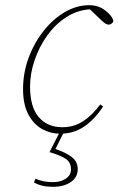

<svg xmlns="http://www.w3.org/2000/svg" viewBox="-20 -503 457 741"><path d="M212 13Q175 13 142.5 -5Q110 -23 89.5 -61Q69 -99 69 -159Q69 -222 90.5 -280Q112 -338 148.5 -384Q185 -430 230.5 -456.5Q276 -483 324 -483Q359 -483 385 -463.5Q411 -444 417 -425Q418 -418 412 -413Q406 -408 400 -408Q393 -408 387.5 -411.5Q382 -415 371 -425L327 -467Q278 -464 235.5 -436.5Q193 -409 162 -365.5Q131 -322 113.5 -270.5Q96 -219 96 -169Q96 -90 129.5 -51Q163 -12 221 -12Q265 -12 300.5 -35Q336 -58 367 -100L378 -92Q346 -43 305.5 -15Q265 13 212 13ZM171 84 214 0H230L194 72Q235 86 257.5 103.5Q280 121 280 150Q280 181 253.5 199.5Q227 218 184 218Q140 218 111 201L117 187Q148 200 184 200Q214 200 234 186.5Q254 173 254 151Q254 124 234.5 110.5Q215 97 171 84Z"/></svg>

Font: Source Serif Pro ExtraLight
Style: Italic
Weight: 200
Italic angle: -12°
Designer: Frank Grießhammer
Foundry: Adobe Systems Incorporated
Version: Version 3.001;hotconv 1.0.111;makeotfexe 2.5.65597